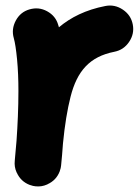

<svg xmlns="http://www.w3.org/2000/svg" viewBox="-20 -588 501 692"><path d="M108.4 83.5C122.6 85 136.2 83 149.4 77.1C149.9 76.7 150.4 76.7 150.9 76.7V76.2C171.9 66.9 187 51.3 195.3 29.3C195.3 28.8 195.3 28.3 195.8 27.8V27.3C198.2 21 199.7 14.6 200.2 8.3C202.6 -16.1 205.1 -42.5 207 -71.3C213.4 -137.7 222.7 -193.8 234.4 -239.7C257.8 -331.5 302.7 -383.8 392.1 -401.4C414.6 -405.8 432.1 -417.5 445.3 -437C458.5 -456.5 462.9 -477.5 458.5 -500C454.1 -522.5 442.4 -540 422.9 -553.2C403.3 -566.4 382.3 -570.8 359.9 -566.4C289.1 -552.7 234.9 -525.4 192.4 -489.7C191.9 -492.2 190.9 -495.1 189.9 -498C183.6 -520 170.4 -536.1 149.9 -547.4C129.4 -558.6 108.4 -560.5 86.4 -554.2C64.5 -547.9 48.3 -534.7 37.1 -514.2C25.9 -493.2 23.4 -472.2 29.8 -450.2C34.2 -434.6 38.1 -409.2 41.5 -374C44.9 -338.4 46.4 -300.3 46.4 -259.8C46.4 -199.7 43.5 -136.2 39.6 -81.1C37.6 -59.1 35.6 -36.1 33.7 -14.6C33.7 -12.2 33.7 -10.3 33.2 -8.3C31.7 5.9 33.7 19.5 39.6 32.7C40 33.2 40 33.7 40 34.2H40.5C49.8 55.2 65.4 70.3 87.4 78.6C87.9 78.6 88.4 78.6 88.9 79.1H89.4C95.7 81.5 102.1 83 108.4 83.5Z"/></svg>

Font: Mikhak Black
Style: Regular
Weight: 900
Designer: Amin Abedi
Version: Version 3.2